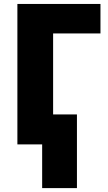

<svg xmlns="http://www.w3.org/2000/svg" viewBox="-20 -734 550 976"><path d="M490.7 -713.9V-564H250V-152.3H371.1V222.2H194.3V0H68.4V-713.9Z"/></svg>

Font: Open Sans SemiCondensed ExtraBold
Style: Regular
Weight: 800
Width: 4
Designer: Monotype Design Team
Foundry: Monotype Imaging Inc.
Version: Version 3.000